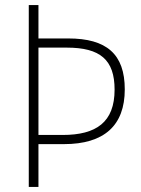

<svg xmlns="http://www.w3.org/2000/svg" viewBox="-20 -827 555 754"><path d="M470 -476C470 -615 398 -676 248 -676H131V-807H93V-93H131V-261H231C389 -261 470 -334 470 -476ZM226 -297H131V-640H242C374 -640 430 -592 430 -475C430 -347 358 -297 226 -297Z"/></svg>

Font: Noto Sans Kannada UI SemiCondensed ExtraLight
Style: Regular
Weight: 200
Width: 4
Designer: Jelle Bosma - Monotype Design Team
Foundry: Monotype Imaging Inc.
Version: Version 2.005